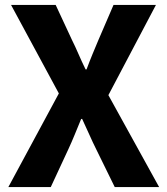

<svg xmlns="http://www.w3.org/2000/svg" viewBox="-20 -763 682 783"><path d="M14 0 220 -382 25 -743H207L274 -599Q287 -573 299.5 -544Q312 -515 329 -480H333Q346 -515 358 -544Q370 -573 381 -599L443 -743H616L422 -375L629 0H448L372 -155Q358 -183 344.5 -213.5Q331 -244 315 -278H311Q297 -244 284.5 -213.5Q272 -183 259 -155L187 0Z"/></svg>

Font: Noto Sans TC Thin ExtraBold
Style: Regular
Weight: 800
Version: Version 2.004-H2;hotconv 1.0.118;makeotfexe 2.5.65603